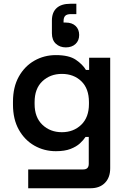

<svg xmlns="http://www.w3.org/2000/svg" viewBox="-20 -801 679 1021"><path d="M49 -245V-260Q49 -338 80 -393.5Q111 -449 163 -478.5Q215 -508 277 -508Q347 -508 383.5 -483Q420 -458 437 -429H454V-494H566V94Q566 143 538 171.5Q510 200 462 200H130V100H423Q452 100 452 70V-73H435Q424 -56 405 -38.5Q386 -21 355 -9Q324 3 277 3Q215 3 163 -26.5Q111 -56 80 -111.5Q49 -167 49 -245ZM309 -98Q371 -98 412 -137.5Q453 -177 453 -248V-258Q453 -330 412.5 -369Q372 -408 309 -408Q247 -408 205.5 -369Q164 -330 164 -258V-248Q164 -177 205.5 -137.5Q247 -98 309 -98ZM386 -781V-726H357Q336 -726 327 -717Q318 -708 318 -689V-681H330Q363 -681 382 -663Q401 -645 401 -615Q401 -585 381.5 -567Q362 -549 330 -549Q298 -549 277 -568.5Q256 -588 256 -624V-692Q256 -735 281 -758Q306 -781 354 -781Z"/></svg>

Font: Space Grotesk SemiBold
Style: Regular
Weight: 600
Designer: Florian Karsten
Foundry: Florian Karsten
Version: Version 2.000